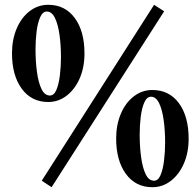

<svg xmlns="http://www.w3.org/2000/svg" viewBox="-20 -770 815 800"><path d="M181 -345Q111 -345 70.5 -400.5Q30 -456 30 -548Q30 -605 49.5 -651Q69 -697 103.5 -723.5Q138 -750 181 -750Q251 -750 291.5 -695Q332 -640 332 -547Q332 -490 312.5 -444.5Q293 -399 258.5 -372Q224 -345 181 -345ZM188 -372Q205 -372 215 -395.5Q225 -419 229.5 -456Q234 -493 234 -531Q234 -581 228 -624.5Q222 -668 209 -695Q196 -722 175 -722Q158 -722 147.5 -698.5Q137 -675 132.5 -639Q128 -603 128 -564Q128 -514 134 -470Q140 -426 153 -399Q166 -372 188 -372ZM154 -17 622 -750 664 -723 195 10ZM615 10Q545 10 504.5 -45.5Q464 -101 464 -193Q464 -250 483.5 -296Q503 -342 537.5 -368.5Q572 -395 615 -395Q685 -395 725.5 -340Q766 -285 766 -192Q766 -135 746.5 -89.5Q727 -44 692.5 -17Q658 10 615 10ZM622 -17Q639 -17 649 -40.5Q659 -64 663.5 -101Q668 -138 668 -176Q668 -226 662 -269.5Q656 -313 643 -340Q630 -367 609 -367Q592 -367 581.5 -343.5Q571 -320 566.5 -284Q562 -248 562 -209Q562 -159 568 -115Q574 -71 587 -44Q600 -17 622 -17Z"/></svg>

Font: Spectral SemiBold
Style: Regular
Weight: 600
Designer: Jean-Baptiste Levee
Foundry: Production Type
Version: Version 2.001